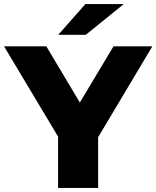

<svg xmlns="http://www.w3.org/2000/svg" viewBox="-40 -929 773 949"><path d="M247 0V-296L293 -177L-20 -700H189L415 -321H294L521 -700H713L401 -177L445 -296V0ZM248 -757 382 -909H572L384 -757Z"/></svg>

Font: Montserrat Thin ExtraBold
Style: Regular
Weight: 800
Version: Version 9.000